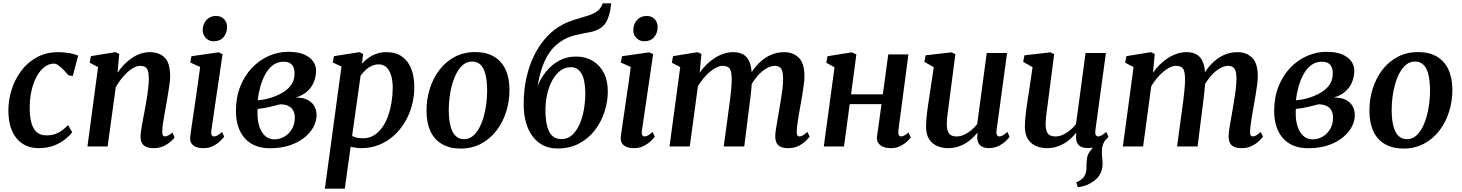

<svg xmlns="http://www.w3.org/2000/svg" viewBox="-20 -882 8802 1156"><path d="M213.5 10Q129.5 10 80.2 -48.5Q31 -107 30.5 -215.5Q30 -275.5 48.5 -337.2Q67 -399 104.8 -451.5Q142.5 -504 199.5 -536Q256.5 -568 332.5 -568Q361 -568 394.2 -562.8Q427.5 -557.5 450.5 -547L418 -424.5L393 -428Q381 -442 365.2 -458.8Q349.5 -475.5 333.8 -487.2Q318 -499 305 -499Q275 -499 248.2 -479Q221.5 -459 201.2 -422.2Q181 -385.5 169.5 -335Q158 -284.5 159 -223.5Q160 -169 171.5 -134.5Q183 -100 204.8 -83.5Q226.5 -67 258.5 -67Q289.5 -67 312.8 -75.2Q336 -83.5 354.5 -97.5Q373 -111.5 390 -129L414.5 -86Q402 -68 375 -45.5Q348 -23 307.5 -6.5Q267 10 213.5 10Z M687.5 -444.5Q705.5 -470.5 727.2 -493Q749 -515.5 773.8 -532.5Q798.5 -549.5 826 -558.8Q853.5 -568 882.5 -568Q937.5 -568 971 -535.8Q1004.5 -503.5 1004.5 -421.5Q1004.5 -403 1000.2 -372Q996 -341 990.2 -307.5Q984.5 -274 980 -247Q976 -222 970.5 -193.8Q965 -165.5 961.2 -138.8Q957.5 -112 957 -91Q956.5 -73.5 961.2 -67Q966 -60.5 972.5 -60.5Q981.5 -60.5 992 -65.8Q1002.5 -71 1018.5 -84L1031 -54.5Q1027 -48 1010.5 -32.2Q994 -16.5 967.2 -3.2Q940.5 10 904.5 10Q873 10 855.8 0.2Q838.5 -9.5 832 -26Q825.5 -42.5 826 -62Q826.5 -75.5 829 -93.8Q831.5 -112 835.5 -133.2Q839.5 -154.5 843.5 -176.5Q847.5 -198.5 851.5 -219Q855 -239.5 859.5 -263.5Q864 -287.5 867.5 -313Q871 -338.5 873.5 -363.2Q876 -388 876 -409.5Q875.5 -440 870.2 -456.2Q865 -472.5 853.8 -479Q842.5 -485.5 824 -485.5Q806.5 -485.5 786.8 -475.2Q767 -465 747.2 -447.2Q727.5 -429.5 709.5 -406.2Q691.5 -383 677 -357L628 0H506.5L570.5 -478L520 -504.5L527.5 -544L675.5 -568L698 -557Z M1203.5 10Q1177 10 1158.5 2Q1140 -6 1131.5 -20.8Q1123 -35.5 1125 -56.5Q1127.5 -78.5 1132.5 -111.8Q1137.5 -145 1143.5 -187Q1149.5 -229 1156.8 -277.2Q1164 -325.5 1171.2 -376.8Q1178.5 -428 1185 -479L1125.5 -505.5L1132.5 -543.5L1296 -567L1320 -556L1252.5 -96.5Q1249.5 -78.5 1254.2 -69.5Q1259 -60.5 1268.5 -60.5Q1278 -60.5 1289 -66.5Q1300 -72.5 1317 -87.5L1330 -58.5Q1324.5 -51.5 1308.2 -35Q1292 -18.5 1265.8 -4.2Q1239.5 10 1203.5 10ZM1266 -633.5Q1238 -633.5 1218.5 -654Q1199 -674.5 1200.5 -703.5Q1201.5 -738.5 1223.5 -762.2Q1245.5 -786 1281 -786Q1311.5 -786 1329.5 -766.5Q1347.5 -747 1347 -719.5Q1347 -683 1325.8 -658.2Q1304.5 -633.5 1266 -633.5Z M1605 10.5Q1552 10.5 1513.5 -6.5Q1475 -23.5 1449.8 -54.2Q1424.5 -85 1412.5 -125.8Q1400.5 -166.5 1400.5 -213.5Q1400.5 -296 1426.8 -361.8Q1453 -427.5 1497.5 -474Q1542 -520.5 1598.5 -545.2Q1655 -570 1715.5 -570Q1774.5 -570 1811.5 -553.8Q1848.5 -537.5 1865.8 -511.8Q1883 -486 1883 -457.5Q1883 -425.5 1871.8 -393.5Q1860.5 -361.5 1833.8 -335.5Q1807 -309.5 1760.5 -294.5Q1804 -295 1831.5 -281Q1859 -267 1872.5 -243Q1886 -219 1886 -188.5Q1886 -153 1867.5 -118Q1849 -83 1813 -53.8Q1777 -24.5 1724.5 -7Q1672 10.5 1605 10.5ZM1632 -43Q1665.5 -43 1693.2 -59.8Q1721 -76.5 1738 -105.8Q1755 -135 1755 -171.5Q1755 -201 1744 -219Q1733 -237 1713.2 -245.5Q1693.5 -254 1667 -254Q1660 -252.5 1650 -249.8Q1640 -247 1628.8 -244Q1617.5 -241 1605 -238.5Q1588.5 -235 1570 -231.5Q1551.5 -228 1531 -226Q1530.5 -218 1530.5 -210Q1530.5 -202 1530.5 -194.5Q1530.5 -153 1542 -118.8Q1553.5 -84.5 1576.2 -63.8Q1599 -43 1632 -43ZM1531.5 -278.5Q1546 -279.5 1559 -281.2Q1572 -283 1585 -286.2Q1598 -289.5 1613 -294Q1656.5 -308.5 1688 -328.5Q1719.5 -348.5 1736.5 -376Q1753.5 -403.5 1753.5 -440Q1753.5 -476 1737 -493.2Q1720.5 -510.5 1688 -510.5Q1650.5 -510.5 1622.5 -489Q1594.5 -467.5 1576 -432.5Q1557.5 -397.5 1546.5 -357Q1535.5 -316.5 1531.5 -278.5Z M1936 254 2036 -481.5 1983 -506 1991 -544 2144.5 -568 2166.5 -557 2159 -499Q2175 -516.5 2196.8 -532.2Q2218.5 -548 2245.8 -558Q2273 -568 2305.5 -568Q2362 -568 2399.5 -542Q2437 -516 2455.8 -468.5Q2474.5 -421 2474.5 -356Q2474.5 -301 2460.2 -248Q2446 -195 2418.5 -148.2Q2391 -101.5 2352 -66Q2313 -30.5 2263 -10.2Q2213 10 2153.5 10Q2138.5 10 2122.2 7.5Q2106 5 2091 2L2056 254ZM2100 -63.5Q2113.5 -56 2130 -52.8Q2146.5 -49.5 2166 -49.5Q2203 -49.5 2232 -67.5Q2261 -85.5 2282.2 -116Q2303.5 -146.5 2317.2 -186Q2331 -225.5 2337.8 -268.8Q2344.5 -312 2344.5 -354Q2344.5 -395.5 2335 -427.2Q2325.5 -459 2307 -476.8Q2288.5 -494.5 2261 -494.5Q2237 -494.5 2216 -484.2Q2195 -474 2178.8 -458Q2162.5 -442 2151 -426Z M2841 -568.5Q2907 -568.5 2952.8 -542.2Q2998.5 -516 3022.8 -465.5Q3047 -415 3047.5 -342Q3047.5 -271.5 3027.2 -208Q3007 -144.5 2968.5 -94.8Q2930 -45 2875.5 -16.2Q2821 12.5 2753 12.5Q2688.5 12.5 2642.5 -13.8Q2596.5 -40 2572.5 -90.2Q2548.5 -140.5 2548 -213Q2547.5 -284 2567.8 -348Q2588 -412 2626.2 -461.8Q2664.5 -511.5 2718.8 -540Q2773 -568.5 2841 -568.5ZM2822.5 -511.5Q2793 -511.5 2770.2 -493.5Q2747.5 -475.5 2730.8 -445Q2714 -414.5 2703 -376.2Q2692 -338 2687 -297.8Q2682 -257.5 2682 -220Q2682.5 -156 2693.8 -117.5Q2705 -79 2725.5 -61.5Q2746 -44 2774 -44Q2803 -44 2825.5 -62Q2848 -80 2864.8 -110.5Q2881.5 -141 2892.2 -179.2Q2903 -217.5 2908 -258Q2913 -298.5 2913 -336Q2912.5 -400 2901.8 -438.5Q2891 -477 2871 -494.2Q2851 -511.5 2822.5 -511.5Z M3660 -862 3654 -820Q3647 -783.5 3634 -757.2Q3621 -731 3597.5 -714.2Q3574 -697.5 3535.5 -689Q3525.5 -687 3514.2 -685Q3503 -683 3490.5 -680.5Q3468.5 -676.5 3444.5 -670.5Q3420.5 -664.5 3396.5 -654.5Q3372.5 -644.5 3350 -627.5Q3319.5 -607 3293.2 -572.2Q3267 -537.5 3247.8 -486Q3228.5 -434.5 3217 -363.5Q3235.5 -411 3268.2 -451.5Q3301 -492 3346.2 -516.8Q3391.5 -541.5 3448.5 -541.5Q3504.5 -541.5 3547.5 -516.2Q3590.5 -491 3615 -444.5Q3639.5 -398 3639.5 -332.5Q3639.5 -271 3620 -210Q3600.5 -149 3562.2 -98.8Q3524 -48.5 3467 -18.2Q3410 12 3335.5 12Q3289 12 3252 -6.2Q3215 -24.5 3188.2 -59Q3161.5 -93.5 3147.2 -143Q3133 -192.5 3133 -256Q3133 -340 3149.2 -412.5Q3165.5 -485 3193.8 -543.8Q3222 -602.5 3259.8 -646.5Q3297.5 -690.5 3340 -718Q3372 -738.5 3404 -750.8Q3436 -763 3466.5 -771.5Q3497 -780 3523.5 -788.8Q3550 -797.5 3570.2 -810.8Q3590.5 -824 3602 -846L3609 -862ZM3417 -477.5Q3381 -477.5 3352.5 -455.5Q3324 -433.5 3304 -396Q3284 -358.5 3273.8 -311.5Q3263.5 -264.5 3264 -214Q3264.5 -162 3273.8 -124.2Q3283 -86.5 3304 -65.5Q3325 -44.5 3360 -44.5Q3398.5 -44.5 3426 -70.2Q3453.5 -96 3471 -137.5Q3488.5 -179 3496.5 -228Q3504.5 -277 3504 -324Q3503 -402.5 3480.5 -440Q3458 -477.5 3417 -477.5Z M3796 10Q3769.5 10 3751 2Q3732.5 -6 3724 -20.8Q3715.5 -35.5 3717.5 -56.5Q3720 -78.5 3725 -111.8Q3730 -145 3736 -187Q3742 -229 3749.2 -277.2Q3756.5 -325.5 3763.8 -376.8Q3771 -428 3777.5 -479L3718 -505.5L3725 -543.5L3888.5 -567L3912.5 -556L3845 -96.5Q3842 -78.5 3846.8 -69.5Q3851.5 -60.5 3861 -60.5Q3870.5 -60.5 3881.5 -66.5Q3892.5 -72.5 3909.5 -87.5L3922.5 -58.5Q3917 -51.5 3900.8 -35Q3884.5 -18.5 3858.2 -4.2Q3832 10 3796 10ZM3858.5 -633.5Q3830.5 -633.5 3811 -654Q3791.5 -674.5 3793 -703.5Q3794 -738.5 3816 -762.2Q3838 -786 3873.5 -786Q3904 -786 3922 -766.5Q3940 -747 3939.5 -719.5Q3939.5 -683 3918.2 -658.2Q3897 -633.5 3858.5 -633.5Z M4203 -557 4192.5 -444Q4209.5 -469.5 4232.5 -492Q4255.5 -514.5 4281.8 -531.8Q4308 -549 4336.5 -558.5Q4365 -568 4394.5 -568Q4430.5 -568 4454.8 -554.2Q4479 -540.5 4492 -510.2Q4505 -480 4507 -429.5Q4507 -423 4507 -416Q4507 -409 4506.5 -402Q4506 -395 4505.5 -387L4487.5 -413Q4504 -448.5 4526.8 -476.8Q4549.5 -505 4576.8 -525.5Q4604 -546 4635.2 -557Q4666.5 -568 4701 -568Q4754.5 -568 4789 -535Q4823.5 -502 4823.5 -421.5Q4823.5 -403 4819.5 -372.5Q4815.5 -342 4810 -308.2Q4804.5 -274.5 4799.5 -247Q4795 -222 4790 -193.8Q4785 -165.5 4781.5 -138.8Q4778 -112 4777 -91Q4776.5 -73.5 4780.8 -67Q4785 -60.5 4792.5 -60.5Q4802.5 -60.5 4813.2 -66.5Q4824 -72.5 4841.5 -87.5L4855 -58.5Q4849.5 -51.5 4833 -35Q4816.5 -18.5 4789.5 -4.2Q4762.5 10 4725.5 10Q4693.5 10 4676.5 0Q4659.5 -10 4653.5 -26.2Q4647.5 -42.5 4647.5 -61.5Q4648 -80 4652 -106.5Q4656 -133 4661.5 -162.5Q4667 -192 4671.5 -220.5Q4676 -247.5 4681.5 -280.2Q4687 -313 4691 -346.8Q4695 -380.5 4695 -409.5Q4694.5 -454.5 4682.2 -470Q4670 -485.5 4644.5 -485.5Q4625 -485.5 4602.8 -474.5Q4580.5 -463.5 4558.8 -443.2Q4537 -423 4518.2 -395.5Q4499.5 -368 4486.5 -335.5L4507.5 -406.5Q4507 -383.5 4504.5 -355.5Q4502 -327.5 4498.8 -299.5Q4495.5 -271.5 4492 -247L4461 0H4337.5L4367 -219Q4371 -246.5 4375.2 -279.5Q4379.5 -312.5 4382.5 -346Q4385.5 -379.5 4385.5 -408Q4384.5 -456 4372 -470.8Q4359.5 -485.5 4330 -485.5Q4313.5 -485.5 4293.8 -476Q4274 -466.5 4254 -449.5Q4234 -432.5 4215.5 -410.2Q4197 -388 4182 -363L4133 0H4011L4075.5 -478L4025 -504.5L4032.5 -544L4180 -568Z M5389 -96.5Q5387 -78 5391.8 -69.2Q5396.5 -60.5 5405 -60.5Q5413.5 -60.5 5423.2 -65.5Q5433 -70.5 5450 -84L5463.5 -54.5Q5459 -47.5 5443 -31.8Q5427 -16 5401.5 -3Q5376 10 5343 10Q5316 10 5296.5 1.8Q5277 -6.5 5267.2 -22.5Q5257.5 -38.5 5260.5 -61L5287.5 -255H5096L5061.5 0H4940L5004.5 -477L4955 -504L4962.5 -543.5L5109 -567L5136 -554L5104 -314H5295.5L5328 -554.5H5449.5Z M5688 10Q5655.5 10 5625.5 -1.8Q5595.5 -13.5 5575.8 -41.5Q5556 -69.5 5555.5 -118.5Q5555.5 -136 5557 -156.8Q5558.5 -177.5 5561.2 -200.8Q5564 -224 5567.5 -247.8Q5571 -271.5 5574.5 -293.5L5602 -477.5L5545.5 -509.5L5553 -549L5709.5 -567L5732 -556L5697.5 -289.5Q5695 -268 5692 -247Q5689 -226 5686.5 -206.2Q5684 -186.5 5682.2 -169Q5680.5 -151.5 5680.5 -137Q5680.5 -107.5 5687.2 -90.8Q5694 -74 5707.2 -67.2Q5720.5 -60.5 5739.5 -60.5Q5763 -60.5 5786 -71.2Q5809 -82 5829 -99Q5849 -116 5863.5 -134.5L5921 -563H6043.5L5980 -97Q5977.5 -78 5982.5 -69.2Q5987.5 -60.5 5997 -60.5Q6006.5 -60.5 6016.8 -66.5Q6027 -72.5 6045.5 -87.5L6058.5 -58.5Q6054 -51 6037.5 -34.5Q6021 -18 5994.5 -4.2Q5968 9.5 5934.5 9.5Q5899.5 9.5 5882.2 -6.2Q5865 -22 5864 -48.5Q5863.5 -51 5863.5 -54.5Q5863.5 -58 5863.8 -62.5Q5864 -67 5864.5 -71.8Q5865 -76.5 5865.5 -81L5864 -82Q5850 -65 5832.8 -48.8Q5815.5 -32.5 5793.8 -19.2Q5772 -6 5745.8 2Q5719.5 10 5688 10Z M6469 245.5 6460 216Q6482.5 206.5 6495 195.2Q6507.5 184 6514 167.5Q6521.5 150.5 6521.2 128.5Q6521 106.5 6523.5 83Q6525.5 50 6542.5 29.2Q6559.5 8.5 6572 -8.5L6643 -49Q6626.5 -29.5 6620 -8.8Q6613.5 12 6614 37.5Q6614 51 6616.2 68.8Q6618.5 86.5 6618.5 103Q6618.5 134.5 6606.2 160.8Q6594 187 6567.5 207Q6547.5 222 6523.5 231.8Q6499.5 241.5 6469 245.5ZM6283 10Q6250.5 10 6220.5 -1.8Q6190.5 -13.5 6170.8 -41.5Q6151 -69.5 6150.5 -118.5Q6150.5 -136 6152 -156.8Q6153.5 -177.5 6156.2 -200.8Q6159 -224 6162.5 -247.8Q6166 -271.5 6169.5 -293.5L6197 -477.5L6140.5 -509.5L6148 -549L6304.5 -567L6327 -556L6292.5 -289.5Q6290 -268 6287 -247Q6284 -226 6281.5 -206.2Q6279 -186.5 6277.2 -169Q6275.5 -151.5 6275.5 -137Q6275.5 -107.5 6282.2 -90.8Q6289 -74 6302.2 -67.2Q6315.5 -60.5 6334.5 -60.5Q6358 -60.5 6381 -71.2Q6404 -82 6424 -99Q6444 -116 6458.5 -134.5L6516 -563H6638.5L6575 -97Q6572.5 -78 6577.5 -69.2Q6582.5 -60.5 6592 -60.5Q6601.5 -60.5 6611.8 -66.5Q6622 -72.5 6640.5 -87.5L6653.5 -58.5Q6649 -51 6632.5 -34.5Q6616 -18 6589.5 -4.2Q6563 9.5 6529.5 9.5Q6494.5 9.5 6477.2 -6.2Q6460 -22 6459 -48.5Q6458.5 -51 6458.5 -54.5Q6458.5 -58 6458.8 -62.5Q6459 -67 6459.5 -71.8Q6460 -76.5 6460.5 -81L6459 -82Q6445 -65 6427.8 -48.8Q6410.5 -32.5 6388.8 -19.2Q6367 -6 6340.8 2Q6314.5 10 6283 10Z M6932.5 -557 6922 -444Q6939 -469.5 6962 -492Q6985 -514.5 7011.2 -531.8Q7037.5 -549 7066 -558.5Q7094.5 -568 7124 -568Q7160 -568 7184.2 -554.2Q7208.5 -540.5 7221.5 -510.2Q7234.5 -480 7236.5 -429.5Q7236.5 -423 7236.5 -416Q7236.5 -409 7236 -402Q7235.5 -395 7235 -387L7217 -413Q7233.5 -448.5 7256.2 -476.8Q7279 -505 7306.2 -525.5Q7333.5 -546 7364.8 -557Q7396 -568 7430.5 -568Q7484 -568 7518.5 -535Q7553 -502 7553 -421.5Q7553 -403 7549 -372.5Q7545 -342 7539.5 -308.2Q7534 -274.5 7529 -247Q7524.5 -222 7519.5 -193.8Q7514.5 -165.5 7511 -138.8Q7507.5 -112 7506.5 -91Q7506 -73.5 7510.2 -67Q7514.5 -60.5 7522 -60.5Q7532 -60.5 7542.8 -66.5Q7553.5 -72.5 7571 -87.5L7584.5 -58.5Q7579 -51.5 7562.5 -35Q7546 -18.5 7519 -4.2Q7492 10 7455 10Q7423 10 7406 0Q7389 -10 7383 -26.2Q7377 -42.5 7377 -61.5Q7377.5 -80 7381.5 -106.5Q7385.5 -133 7391 -162.5Q7396.5 -192 7401 -220.5Q7405.5 -247.5 7411 -280.2Q7416.5 -313 7420.5 -346.8Q7424.5 -380.5 7424.5 -409.5Q7424 -454.5 7411.8 -470Q7399.5 -485.5 7374 -485.5Q7354.5 -485.5 7332.2 -474.5Q7310 -463.5 7288.2 -443.2Q7266.5 -423 7247.8 -395.5Q7229 -368 7216 -335.5L7237 -406.5Q7236.5 -383.5 7234 -355.5Q7231.5 -327.5 7228.2 -299.5Q7225 -271.5 7221.5 -247L7190.5 0H7067L7096.5 -219Q7100.5 -246.5 7104.8 -279.5Q7109 -312.5 7112 -346Q7115 -379.5 7115 -408Q7114 -456 7101.5 -470.8Q7089 -485.5 7059.5 -485.5Q7043 -485.5 7023.2 -476Q7003.5 -466.5 6983.5 -449.5Q6963.5 -432.5 6945 -410.2Q6926.5 -388 6911.5 -363L6862.5 0H6740.5L6805 -478L6754.5 -504.5L6762 -544L6909.5 -568Z M7856 10.5Q7803 10.5 7764.5 -6.5Q7726 -23.5 7700.8 -54.2Q7675.5 -85 7663.5 -125.8Q7651.5 -166.5 7651.5 -213.5Q7651.5 -296 7677.8 -361.8Q7704 -427.5 7748.5 -474Q7793 -520.5 7849.5 -545.2Q7906 -570 7966.5 -570Q8025.5 -570 8062.5 -553.8Q8099.5 -537.5 8116.8 -511.8Q8134 -486 8134 -457.5Q8134 -425.5 8122.8 -393.5Q8111.5 -361.5 8084.8 -335.5Q8058 -309.5 8011.5 -294.5Q8055 -295 8082.5 -281Q8110 -267 8123.5 -243Q8137 -219 8137 -188.5Q8137 -153 8118.5 -118Q8100 -83 8064 -53.8Q8028 -24.5 7975.5 -7Q7923 10.5 7856 10.5ZM7883 -43Q7916.5 -43 7944.2 -59.8Q7972 -76.5 7989 -105.8Q8006 -135 8006 -171.5Q8006 -201 7995 -219Q7984 -237 7964.2 -245.5Q7944.5 -254 7918 -254Q7911 -252.5 7901 -249.8Q7891 -247 7879.8 -244Q7868.5 -241 7856 -238.5Q7839.5 -235 7821 -231.5Q7802.5 -228 7782 -226Q7781.5 -218 7781.5 -210Q7781.5 -202 7781.5 -194.5Q7781.5 -153 7793 -118.8Q7804.5 -84.5 7827.2 -63.8Q7850 -43 7883 -43ZM7782.5 -278.5Q7797 -279.5 7810 -281.2Q7823 -283 7836 -286.2Q7849 -289.5 7864 -294Q7907.5 -308.5 7939 -328.5Q7970.5 -348.5 7987.5 -376Q8004.5 -403.5 8004.5 -440Q8004.5 -476 7988 -493.2Q7971.5 -510.5 7939 -510.5Q7901.5 -510.5 7873.5 -489Q7845.5 -467.5 7827 -432.5Q7808.5 -397.5 7797.5 -357Q7786.5 -316.5 7782.5 -278.5Z M8518 -568.5Q8584 -568.5 8629.8 -542.2Q8675.5 -516 8699.8 -465.5Q8724 -415 8724.5 -342Q8724.5 -271.5 8704.2 -208Q8684 -144.5 8645.5 -94.8Q8607 -45 8552.5 -16.2Q8498 12.5 8430 12.5Q8365.5 12.5 8319.5 -13.8Q8273.5 -40 8249.5 -90.2Q8225.5 -140.5 8225 -213Q8224.5 -284 8244.8 -348Q8265 -412 8303.2 -461.8Q8341.5 -511.5 8395.8 -540Q8450 -568.5 8518 -568.5ZM8499.5 -511.5Q8470 -511.5 8447.2 -493.5Q8424.5 -475.5 8407.8 -445Q8391 -414.5 8380 -376.2Q8369 -338 8364 -297.8Q8359 -257.5 8359 -220Q8359.5 -156 8370.8 -117.5Q8382 -79 8402.5 -61.5Q8423 -44 8451 -44Q8480 -44 8502.5 -62Q8525 -80 8541.8 -110.5Q8558.5 -141 8569.2 -179.2Q8580 -217.5 8585 -258Q8590 -298.5 8590 -336Q8589.5 -400 8578.8 -438.5Q8568 -477 8548 -494.2Q8528 -511.5 8499.5 -511.5Z"/></svg>

Font: Merriweather SemiBold
Style: Italic
Weight: 600
Italic angle: -7.8°
Version: Version 2.101